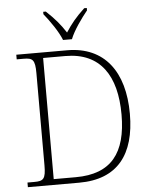

<svg xmlns="http://www.w3.org/2000/svg" viewBox="-61 -981 810 1031"><g transform="rotate(-5 344.0 -465.5)"><path d="M304 -771H352C369 -816 415 -880 446 -918V-931H432C385 -887 359 -855 329 -809C299 -855 272 -887 225 -931H211V-918C242 -880 287 -816 304 -771ZM47 0H324C531 0 627 -126 627 -345C627 -572 522 -714 321 -714H47V-689H84C133 -689 146 -679 146 -606V-109C146 -35 133 -25 84 -25H47ZM308 -31H189V-684H309C498 -684 582 -553 582 -345C582 -138 500 -31 308 -31Z"/></g></svg>

Font: Noto Serif Devanagari ExtraLight
Style: Regular
Weight: 200
Designer: Universal Thirst, Indian Type Foundry and the Monotype Design Team
Foundry: Monotype Imaging Inc.
Version: Version 2.004